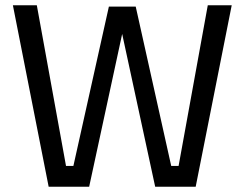

<svg xmlns="http://www.w3.org/2000/svg" viewBox="-20 -710 929 730"><path d="M165 0 29 -690H120L231 -79H259L394 -685H496L631 -79H659L770 -690H861L724 0H570L438 -611H451L319 0Z"/></svg>

Font: Cairo Medium
Style: Regular
Weight: 500
Designer: Mohamed Gaber, Accademia di Belle Arti di Urbino
Foundry: Kief Type Foundry, Accademia di Belle Arti di Urbino
Version: Version 3.117